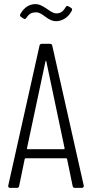

<svg xmlns="http://www.w3.org/2000/svg" viewBox="-20 -913 446 933"><path d="M155 -853C173 -853 183 -844 200 -832C215 -821 232 -810 253 -810C275 -810 309 -822 329 -861C332 -867 330 -872 325 -875L313 -882C307 -886 302 -884 299 -878C285 -854 271 -848 254 -848C237 -848 223 -860 208 -870C191 -881 174 -893 152 -893C125 -893 99 -880 79 -845C76 -840 77 -834 82 -831L94 -823C99 -819 104 -820 108 -826C123 -849 137 -853 155 -853ZM344 0H378C384 0 387 -4 387 -9C387 -10 387 -10 387 -11L234 -691C233 -697 229 -700 223 -700H183C177 -700 173 -697 172 -691L20 -11C19 -5 22 0 29 0H62C68 0 72 -3 73 -9L100 -140C100 -142 103 -144 105 -144H301C303 -144 306 -142 306 -140L333 -9C334 -3 338 0 344 0ZM111 -192 201 -615C202 -619 204 -619 205 -615L294 -192C294 -190 293 -188 291 -188H114C112 -188 111 -190 111 -192Z"/></svg>

Font: Barlow Condensed Light
Style: Regular
Weight: 300
Width: 3
Designer: Jeremy Tribby
Foundry: Tribby Type
Version: Version 1.422;hotconv 1.0.109;makeotfexe 2.5.65596